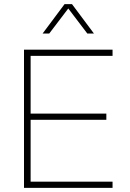

<svg xmlns="http://www.w3.org/2000/svg" viewBox="-20 -908 626 928"><path d="M524 0V-30H128V-329H494V-359H128V-638H524V-668H96V0ZM434 -746 328 -888H292L186 -746H218L310 -867L402 -746Z"/></svg>

Font: Gantari Thin
Style: Regular
Weight: 250
Designer: Anugrah Pasau
Foundry: Lafontype
Version: Version 1.000